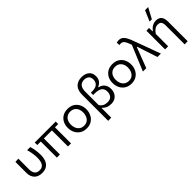

<svg xmlns="http://www.w3.org/2000/svg" viewBox="217 -2111 3623 3623"><g transform="rotate(-45 2029.0 -299.0)"><path d="M286 11Q183 11 128.8 -47.2Q74.5 -105.5 74.5 -199.5V-496L157 -499.5V-210Q157 -142 187.2 -100.8Q217.5 -59.5 286.5 -59.5Q340.5 -59.5 370.5 -86.5Q400.5 -113.5 412.5 -158.2Q424.5 -203 424.5 -256Q424.5 -316 413.8 -380.5Q403 -445 386.5 -496H470.5Q487.5 -443.5 497.5 -379Q507.5 -314.5 507.5 -251.5Q507.5 -173 484.8 -114Q462 -55 413.2 -22Q364.5 11 286 11Z M685 0V-429H591V-496H1150.5V-429H1063.5V0H981.5V-429H767V0Z M1477 11Q1395.5 11 1339.5 -25.8Q1283.5 -62.5 1255 -122Q1226.5 -181.5 1226.5 -251Q1226.5 -325.5 1256.8 -383.5Q1287 -441.5 1342.8 -474.8Q1398.5 -508 1475.5 -508Q1555 -508 1610.2 -474Q1665.5 -440 1694.8 -381.8Q1724 -323.5 1724 -251Q1724 -177.5 1694 -118Q1664 -58.5 1608.8 -23.8Q1553.5 11 1477 11ZM1477 -61Q1531.5 -61 1567.5 -88Q1603.5 -115 1621.5 -158.5Q1639.5 -202 1639.5 -251Q1639.5 -335 1595.5 -385.5Q1551.5 -436 1476.5 -436Q1422.5 -436 1385.5 -411.2Q1348.5 -386.5 1329.8 -344.8Q1311 -303 1311 -251Q1311 -202 1329.2 -158.5Q1347.5 -115 1384.5 -88Q1421.5 -61 1477 -61Z M1860.5 195V-501Q1860.5 -621.5 1921 -683.5Q1981.5 -745.5 2088 -745.5Q2181 -745.5 2237.8 -698Q2294.5 -650.5 2294.5 -565Q2294.5 -493 2259.8 -450.8Q2225 -408.5 2178.5 -392V-383Q2199 -379 2224.5 -367.8Q2250 -356.5 2273 -334.8Q2296 -313 2311.2 -278.2Q2326.5 -243.5 2326.5 -192.5Q2326.5 -137.5 2304 -91.2Q2281.5 -45 2237.2 -17Q2193 11 2126.5 11Q2068.5 11 2023 -10Q1977.5 -31 1950.5 -64H1943V192ZM2101 -61Q2175 -61 2208.2 -102.5Q2241.5 -144 2241.5 -202Q2241.5 -286 2188.8 -318.5Q2136 -351 2045.5 -351H2004V-412.5H2045Q2131.5 -412.5 2173.5 -450.8Q2215.5 -489 2215.5 -553.5Q2215.5 -618 2178.5 -647.2Q2141.5 -676.5 2086.5 -676.5Q2017 -676.5 1980 -632.5Q1943 -588.5 1943 -497.5V-142.5Q1968 -103 2007.2 -82Q2046.5 -61 2101 -61Z M2673 11Q2591.5 11 2535.5 -25.8Q2479.5 -62.5 2451 -122Q2422.5 -181.5 2422.5 -251Q2422.5 -325.5 2452.8 -383.5Q2483 -441.5 2538.8 -474.8Q2594.5 -508 2671.5 -508Q2751 -508 2806.2 -474Q2861.5 -440 2890.8 -381.8Q2920 -323.5 2920 -251Q2920 -177.5 2890 -118Q2860 -58.5 2804.8 -23.8Q2749.5 11 2673 11ZM2673 -61Q2727.5 -61 2763.5 -88Q2799.5 -115 2817.5 -158.5Q2835.5 -202 2835.5 -251Q2835.5 -335 2791.5 -385.5Q2747.5 -436 2672.5 -436Q2618.5 -436 2581.5 -411.2Q2544.5 -386.5 2525.8 -344.8Q2507 -303 2507 -251Q2507 -202 2525.2 -158.5Q2543.5 -115 2580.5 -88Q2617.5 -61 2673 -61Z M2981 0Q3009 -67.5 3039.2 -140.5Q3069.5 -213.5 3098 -282Q3119.5 -334 3143.2 -391.2Q3167 -448.5 3190.5 -505Q3169.5 -565.5 3151.5 -602Q3133.5 -638.5 3112 -654.8Q3090.5 -671 3058.5 -671Q3053 -671 3043.2 -669.8Q3033.5 -668.5 3022 -665L3017.5 -734Q3030.5 -737.5 3045 -740Q3059.5 -742.5 3075 -742.5Q3120.5 -742.5 3152.8 -721.5Q3185 -700.5 3210.8 -656Q3236.5 -611.5 3262.5 -540L3357 -283Q3381.5 -217 3399 -169.2Q3416.5 -121.5 3431 -81.8Q3445.5 -42 3461 0H3369.5Q3349.5 -62 3329.2 -123.8Q3309 -185.5 3288 -248L3236 -408H3227L3164.5 -245Q3140 -181 3116.8 -120.2Q3093.5 -59.5 3071 0Z M3901 195V-309.5Q3901 -369 3880 -399.5Q3859 -430 3805.5 -430Q3755 -430 3718.2 -400.8Q3681.5 -371.5 3655 -330V0H3572.5V-496L3644.5 -501L3647 -409H3656Q3672 -431.5 3697 -454.5Q3722 -477.5 3756 -492.8Q3790 -508 3834 -508Q3911.5 -508 3947.5 -462.5Q3983.5 -417 3983.5 -330.5V192ZM3736.5 -577Q3759.5 -630.5 3782.5 -683.8Q3805.5 -737 3828 -789.5L3912 -791.5Q3883 -737.5 3854.5 -684.2Q3826 -631 3798 -578Z"/></g></svg>

Font: Commissioner
Style: Regular
Weight: 400
Designer: Kostas Bartsokas
Foundry: Kostas Bartsokas
Version: Version 1.000; ttfautohint (v1.8.3)